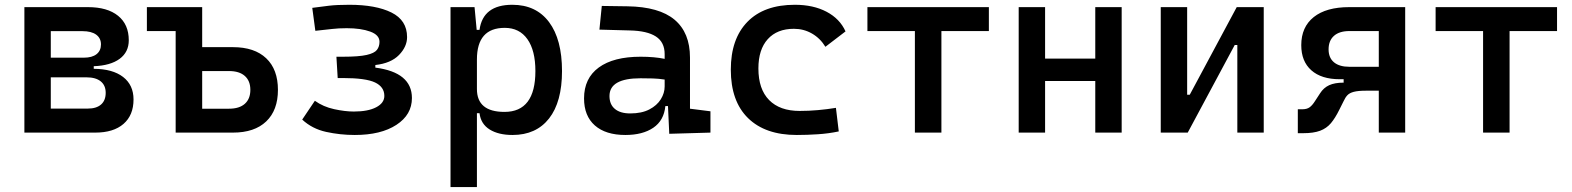

<svg xmlns="http://www.w3.org/2000/svg" viewBox="-20 -547 6485 792"><path d="M80.6 0V-517.6H342.8Q422.9 -517.6 467 -481.9Q511.2 -446.3 511.2 -380.9Q511.2 -332 473.4 -304.2Q435.5 -276.4 366.7 -273.9V-263.2Q444.8 -262.7 487.8 -229.5Q530.8 -196.3 530.8 -136.7Q530.8 -71.8 489.5 -35.9Q448.2 0 373 0ZM320.3 -418.5H189.5V-309.1H326.2Q359.9 -309.1 378.2 -323.5Q396.5 -337.9 396.5 -363.8Q396.5 -389.6 376.7 -404.1Q356.9 -418.5 320.3 -418.5ZM336.9 -228H189.5V-99.1H342.3Q377.9 -99.1 397 -116Q416 -132.8 416 -164.1Q416 -194.8 395.5 -211.4Q375 -228 336.9 -228Z M704.6 0V-418.9H585.9V-517.6H814V-352.5H940.9Q1029.8 -352.5 1078.1 -306.6Q1126.5 -260.7 1126.5 -176.3Q1126.5 -92.3 1078.1 -46.1Q1029.8 0 940.9 0ZM924.8 -253.9H814V-98.6H924.8Q967.3 -98.6 990 -118.9Q1012.7 -139.2 1012.7 -176.3Q1012.7 -213.4 990 -233.6Q967.3 -253.9 924.8 -253.9Z M1443.4 9.8Q1383.3 9.8 1325.4 -2.9Q1267.6 -15.6 1226.6 -53.7L1278.8 -131.3Q1313.5 -106.4 1358.4 -96.7Q1403.3 -86.9 1439.5 -86.9Q1498 -86.9 1531.7 -104.5Q1565.4 -122.1 1565.4 -151.4Q1565.4 -188.5 1527.1 -206.8Q1488.8 -225.1 1393.6 -225.1H1373L1367.7 -313H1395Q1460 -313 1492.2 -320.3Q1524.4 -327.6 1534.9 -341.3Q1545.4 -355 1545.4 -374.5Q1545.4 -402.8 1507.1 -416.7Q1468.8 -430.7 1410.2 -430.7Q1376.5 -430.7 1349.9 -427.5Q1323.2 -424.3 1280.8 -419.9L1268.1 -514.6Q1304.7 -519.5 1336.9 -523.4Q1369.1 -527.3 1420.9 -527.3Q1530.3 -527.3 1594.7 -495.4Q1659.2 -463.4 1659.2 -394Q1659.2 -354.5 1626 -320.3Q1592.8 -286.1 1528.3 -278.8V-268.1Q1679.2 -248.5 1679.2 -142.6Q1679.2 -73.7 1615.2 -32Q1551.3 9.8 1443.4 9.8Z M1838.4 224.6V-517.6H1937.5L1946.3 -423.8H1958Q1972.2 -527.3 2093.3 -527.3Q2191.4 -527.3 2244.9 -455.8Q2298.3 -384.3 2298.3 -253.9Q2298.3 -126.5 2244.9 -58.3Q2191.4 9.8 2094.2 9.8Q2036.1 9.8 1999.8 -12.9Q1963.4 -35.6 1958 -80.1H1947.3V224.6ZM2062 -432.1Q1947.3 -432.1 1947.3 -301.8V-179.7Q1947.3 -85.4 2061 -85.4Q2188.5 -85.4 2188.5 -253.9Q2188.5 -338.9 2155.5 -385.5Q2122.6 -432.1 2062 -432.1Z M2559.6 9.8Q2478.5 9.8 2433.8 -29.5Q2389.2 -68.8 2389.2 -141.1Q2389.2 -224.1 2450 -268.6Q2510.7 -313 2622.6 -313Q2679.7 -313 2721.7 -304.2V-323.7Q2721.7 -373 2685.5 -396.5Q2649.4 -419.9 2578.1 -421.4L2452.6 -424.8L2462.4 -522.5L2568.4 -521Q2699.2 -519 2762.7 -465.6Q2826.2 -412.1 2826.2 -309.6V-98.6L2910.6 -87.9V0L2740.7 4.9L2735.4 -109.4H2724.6Q2718.8 -49.8 2674.8 -20Q2630.9 9.8 2559.6 9.8ZM2579.6 -79.1Q2627 -79.1 2658.4 -95.5Q2689.9 -111.8 2705.8 -137.5Q2721.7 -163.1 2721.7 -190.4V-218.8Q2696.8 -222.7 2672.4 -223.4Q2647.9 -224.1 2622.1 -224.1Q2494.1 -224.1 2494.1 -150.9Q2494.1 -116.2 2516.4 -97.7Q2538.6 -79.1 2579.6 -79.1Z M3266.6 9.8Q3136.7 9.8 3065.7 -59.8Q2994.6 -129.4 2994.6 -259.8Q2994.6 -386.7 3063.2 -457Q3131.8 -527.3 3258.8 -527.3Q3335 -527.3 3389.6 -498.5Q3444.3 -469.7 3467.8 -417.5L3384.8 -354Q3363.3 -389.2 3329.3 -408.7Q3295.4 -428.2 3254.9 -428.2Q3185.5 -428.2 3147 -385.5Q3108.4 -342.8 3108.4 -264.6Q3108.4 -179.2 3152.6 -134.3Q3196.8 -89.4 3278.3 -89.4Q3316.4 -89.4 3354.2 -92.8Q3392.1 -96.2 3428.2 -102.1L3439.9 -4.9Q3398.4 3.9 3354 6.8Q3309.6 9.8 3266.6 9.8Z M3753.9 0V-418.9H3558.1V-517.6H4059.1V-418.9H3863.3V0Z M4182.1 0V-517.6H4291V-305.2H4498V-517.6H4606.9V0H4498V-212.9H4291V0Z M4768.1 0V-517.6H4877V-156.2H4887.7L5081.5 -517.6H5192.9V0H5084V-361.3H5073.2L4879.4 0Z M5333.5 2.4V-96.2H5351.1Q5371.1 -96.2 5382.3 -104.5Q5393.6 -112.8 5404.3 -129.9L5425.3 -162.1Q5439.9 -185.1 5462.9 -195.6Q5485.8 -206.1 5522.5 -206.1V-220.2H5506.3Q5430.7 -220.2 5389.2 -257.1Q5347.7 -293.9 5347.7 -360.8Q5347.7 -435.5 5399.2 -476.6Q5450.7 -517.6 5545.4 -517.6H5776.4V0H5667.5V-172.9H5615.2Q5582 -172.9 5564.5 -168.2Q5546.9 -163.6 5538.1 -154.3Q5529.3 -145 5522.5 -129.9L5504.4 -93.8Q5487.8 -60.1 5470 -38.8Q5452.1 -17.6 5425.3 -7.6Q5398.4 2.4 5356 2.4ZM5546.4 -271.5H5667.5V-418.9H5546.4Q5504.9 -418.9 5482.7 -399.2Q5460.4 -379.4 5460.4 -343.3Q5460.4 -308.6 5482.7 -290Q5504.9 -271.5 5546.4 -271.5Z M6097.7 0V-418.9H5901.9V-517.6H6402.8V-418.9H6207V0Z"/></svg>

Font: Caskaydia Cove Medium
Style: Regular
Weight: 500
Monospace: yes
Designer: Aaron Bell
Foundry: Saja Typeworks
Version: Version 4.300; ttfautohint (v1.8.3)